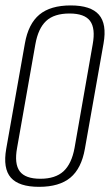

<svg xmlns="http://www.w3.org/2000/svg" viewBox="-24 -700 415 725"><path d="M123.5 5.5Q200 5.5 241.8 -29.2Q283.5 -64 296.5 -138L367 -536Q380 -609.5 349.5 -644.5Q319 -679.5 243 -679.5Q166.5 -679.5 124.8 -644.8Q83 -610 70 -536L-0.5 -138Q-13.5 -64 17 -29.2Q47.5 5.5 123.5 5.5ZM128.5 -25Q71.5 -25 50.5 -53.2Q29.5 -81.5 40.5 -141.5L109.5 -532.5Q120 -592.5 150.2 -620.8Q180.5 -649 238.5 -649Q295.5 -649 316.2 -620.8Q337 -592.5 326 -532.5L257.5 -141.5Q246.5 -81.5 215.8 -53.2Q185 -25 128.5 -25Z"/></svg>

Font: Anybody SemiCondensed ExtraLight
Style: Italic
Weight: 250
Width: 4
Italic angle: -10°
Version: Version 1.113;gftools[0.9.25]